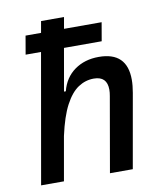

<svg xmlns="http://www.w3.org/2000/svg" viewBox="-82 -800 751 869"><g transform="rotate(-10 293.0 -366.0)"><path d="M353 0 413.1 -344.2Q416 -359.9 416 -373Q416 -434.6 355 -434.6Q316.4 -434.6 283.2 -412.6Q250 -390.6 223.1 -339.8Q196.3 -289.1 177.2 -202.1L141.6 0H36.6L141.1 -594.7H70.3L85 -679.7H156.2L165.5 -732.4H271L261.7 -679.7H434.6L419.9 -594.7H246.6L212.4 -399.9H220.7Q236.3 -460.9 282.7 -494.1Q329.1 -527.3 394 -527.3Q523.9 -527.3 523.9 -399.9Q523.9 -373 518.1 -340.3L458 0Z"/></g></svg>

Font: CaskaydiaCove NFP
Style: Italic
Weight: 400
Italic angle: -10°
Designer: Aaron Bell
Foundry: Saja Typeworks
Version: Version 2111.001; VTT 6.35;Nerd Fonts 3.1.1